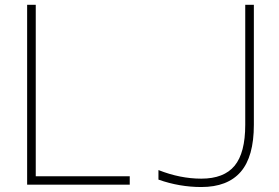

<svg xmlns="http://www.w3.org/2000/svg" viewBox="-20 -752 1138 784"><path d="M126 -732.4V-32.2H509.8V2H90.8V-732.4ZM981.4 -732.4H1016.6V-242.2Q1016.6 -112.3 962.9 -50.3Q909.2 11.7 801.8 11.7Q712.9 11.7 627 -18.6V-57.6Q715.8 -22.5 801.8 -22.5Q894.5 -22.5 938 -75.2Q981.4 -127.9 981.4 -242.2Z"/></svg>

Font: Gen Shin Gothic ExtraLight
Style: Regular
Weight: 100
Designer: [Source Han Sans]
Ryoko NISHIZUKA  (kana & ideographs); Paul D. Hunt (Latin, Greek & Cyrillic); Wenlong ZHANG  (bopomofo
Version: Version 1.002.20150607